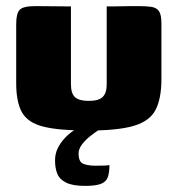

<svg xmlns="http://www.w3.org/2000/svg" viewBox="-20 -420 581 628"><path d="M212 -399V-145Q212 -114 225.5 -102Q239 -90 270 -90Q303 -90 316 -103Q329 -116 329 -143V-399Q330 -399 344.5 -399Q359 -399 378 -399.5Q397 -400 413 -400Q429 -400 432 -400Q459 -400 475.5 -397.5Q492 -395 500 -383.5Q508 -372 508 -342V-162Q508 -98 489 -61Q470 -24 418 -8.5Q366 7 267 7Q174 7 123 -5.5Q72 -18 52.5 -51.5Q33 -85 33 -148V-342Q33 -376 44.5 -388Q56 -400 96 -400Q125 -400 153.5 -399.5Q182 -399 212 -399ZM259 188Q218 188 196.5 177.5Q175 167 167.5 148.5Q160 130 160 105Q160 82 169.5 63.5Q179 45 193.5 30Q208 15 223.5 5.5Q239 -4 251 -10H331Q322 -7 307 2.5Q292 12 276 24.5Q260 37 248.5 52Q237 67 237 82Q237 110 253 116Q269 122 292 122Q315 122 323.5 121.5Q332 121 334 120.5Q336 120 338 120Q338 143 333 158.5Q328 174 311 181Q294 188 259 188Z"/></svg>

Font: Genos Thin ExtraBold
Style: Regular
Weight: 800
Version: Version 1.010